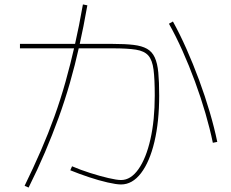

<svg xmlns="http://www.w3.org/2000/svg" viewBox="-20 -832 1040 866"><path d="M526 0Q505 0 465.5 -9Q426 -18 381 -33Q336 -48 297 -64L305 -82Q342 -66 386 -52Q430 -38 468.5 -29Q507 -20 526 -20Q570 -20 604.5 -69Q639 -118 658.5 -204Q678 -290 678 -401Q678 -475 672.5 -518Q667 -561 649 -581.5Q631 -602 593 -608Q555 -614 489 -614H70V-634H489Q545 -634 582.5 -629.5Q620 -625 643 -612Q666 -599 678 -573Q690 -547 694 -505Q698 -463 698 -401Q698 -283 676.5 -192.5Q655 -102 616 -51Q577 0 526 0ZM91 6Q131 -76 164.5 -153Q198 -230 225.5 -306.5Q253 -383 275.5 -463Q298 -543 317.5 -629Q337 -715 354 -812L374 -808Q357 -711 337.5 -624Q318 -537 295 -457Q272 -377 244 -300Q216 -223 183 -145.5Q150 -68 109 14ZM940 -188Q927 -251 906.5 -321.5Q886 -392 859.5 -464Q833 -536 803 -603Q773 -670 742 -725L760 -735Q791 -679 821 -611.5Q851 -544 878 -471Q905 -398 926 -326.5Q947 -255 960 -192Z"/></svg>

Font: M PLUS 1 Thin
Style: Regular
Weight: 100
Designer: Coji Morishita
Foundry: UNDERFOREST DESIGN
Version: Version 1.001